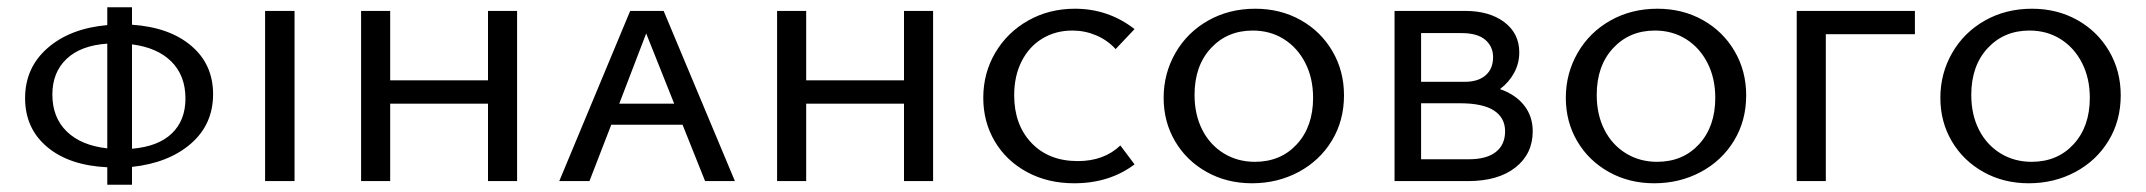

<svg xmlns="http://www.w3.org/2000/svg" viewBox="-20 -498 5902 528"><path d="M343 -39V10H275V-38Q170 -43 109.5 -94Q49 -145 49 -228Q49 -312 111 -366Q173 -420 275 -429V-478H343V-430Q446 -423 506 -372Q566 -321 566 -239Q566 -156 505 -103Q444 -50 343 -39ZM275 -90V-378Q202 -373 163 -336Q124 -299 124 -238Q124 -175 163.5 -136.5Q203 -98 275 -90ZM490 -227Q490 -290 451.5 -328.5Q413 -367 343 -376V-89Q415 -95 452.5 -131Q490 -167 490 -227Z M709 -468H790V0H709Z M1402 -468V0H1322V-213H1053V0H973V-468H1053V-277H1322V-468Z M1857 -155H1661L1601 0H1518L1713 -468H1805L2001 0H1919ZM1834 -213 1757 -406 1683 -213Z M2546 -468V0H2466V-213H2197V0H2117V-468H2197V-277H2466V-468Z M2684 -229Q2684 -297 2717 -353Q2750 -409 2807.5 -441.5Q2865 -474 2936 -474Q3028 -474 3100 -418L3048 -363Q3025 -388 2994 -401Q2963 -414 2929 -414Q2883 -414 2846.5 -392Q2810 -370 2789.5 -329.5Q2769 -289 2769 -236Q2769 -155 2816.5 -105Q2864 -55 2944 -55Q3016 -55 3061 -98L3100 -46Q3031 6 2934 6Q2861 6 2804 -25Q2747 -56 2715.5 -109.5Q2684 -163 2684 -229Z M3180 -229Q3180 -296 3212.5 -352.5Q3245 -409 3302.5 -441.5Q3360 -474 3432 -474Q3501 -474 3556.5 -443Q3612 -412 3644 -357.5Q3676 -303 3676 -236Q3676 -166 3642.5 -111Q3609 -56 3551 -25Q3493 6 3423 6Q3354 6 3298.5 -25Q3243 -56 3211.5 -109.5Q3180 -163 3180 -229ZM3591 -229Q3591 -283 3569.5 -325Q3548 -367 3510.5 -390.5Q3473 -414 3425 -414Q3355 -414 3310 -365.5Q3265 -317 3265 -237Q3265 -183 3286 -141.5Q3307 -100 3345 -76.5Q3383 -53 3431 -53Q3502 -53 3546.5 -101.5Q3591 -150 3591 -229Z M4195 -137Q4195 -75 4147.5 -37.5Q4100 0 4017 0H3815V-468H4009Q4076 -468 4117 -437Q4158 -406 4158 -354Q4158 -324 4144 -298Q4130 -272 4105 -253Q4148 -238 4171.5 -208Q4195 -178 4195 -137ZM3888 -407V-273H4008Q4045 -273 4065.5 -291Q4086 -309 4086 -341Q4086 -370 4064.5 -388.5Q4043 -407 3999 -407ZM4119 -137Q4119 -174 4088.5 -194Q4058 -214 3995 -214H3888V-60H4019Q4068 -60 4093.5 -80Q4119 -100 4119 -137Z M4286 -229Q4286 -296 4318.5 -352.5Q4351 -409 4408.5 -441.5Q4466 -474 4538 -474Q4607 -474 4662.5 -443Q4718 -412 4750 -357.5Q4782 -303 4782 -236Q4782 -166 4748.5 -111Q4715 -56 4657 -25Q4599 6 4529 6Q4460 6 4404.5 -25Q4349 -56 4317.5 -109.5Q4286 -163 4286 -229ZM4697 -229Q4697 -283 4675.5 -325Q4654 -367 4616.5 -390.5Q4579 -414 4531 -414Q4461 -414 4416 -365.5Q4371 -317 4371 -237Q4371 -183 4392 -141.5Q4413 -100 4451 -76.5Q4489 -53 4537 -53Q4608 -53 4652.5 -101.5Q4697 -150 4697 -229Z M5246 -404H5001V0H4921V-468H5246Z M5316 -229Q5316 -296 5348.5 -352.5Q5381 -409 5438.5 -441.5Q5496 -474 5568 -474Q5637 -474 5692.5 -443Q5748 -412 5780 -357.5Q5812 -303 5812 -236Q5812 -166 5778.5 -111Q5745 -56 5687 -25Q5629 6 5559 6Q5490 6 5434.5 -25Q5379 -56 5347.5 -109.5Q5316 -163 5316 -229ZM5727 -229Q5727 -283 5705.5 -325Q5684 -367 5646.5 -390.5Q5609 -414 5561 -414Q5491 -414 5446 -365.5Q5401 -317 5401 -237Q5401 -183 5422 -141.5Q5443 -100 5481 -76.5Q5519 -53 5567 -53Q5638 -53 5682.5 -101.5Q5727 -150 5727 -229Z"/></svg>

Font: Ysabeau SC Medium
Style: Regular
Weight: 500
Designer: Christian Thalmann (Catharsis Fonts)
Version: Version 0.003